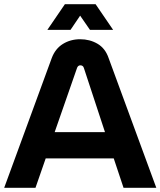

<svg xmlns="http://www.w3.org/2000/svg" viewBox="-20 -900 769 920"><path d="M0 0 228 -622Q245 -667 281.5 -689.5Q318 -712 364 -712Q410 -712 447 -690.5Q484 -669 500 -623L729 0H572L525 -141H199L150 0ZM242 -267H483L382 -574Q380 -581 375.5 -584Q371 -587 365 -587Q359 -587 355 -583.5Q351 -580 349 -574ZM207 -757 291 -880H438L522 -757H411L364 -825L318 -757Z"/></svg>

Font: MuseoModerno Thin SemiBold
Style: Regular
Weight: 600
Version: Version 1.003